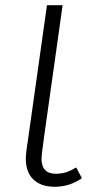

<svg xmlns="http://www.w3.org/2000/svg" viewBox="-20 -705 373 736"><path d="M294 -22Q247 11 189 11Q138 11 108.5 -16.5Q79 -44 79 -97Q79 -106 81 -126L91 -195L160 -685H220L151 -195L141 -120Q139 -104 139 -98Q139 -39 193 -39Q217 -39 234.5 -45Q252 -51 272 -63Z"/></svg>

Font: Fira Sans Light
Style: Italic
Weight: 300
Italic angle: -8°
Designer: bBox Type GmbH & Carrois Corporate GbR & Edenspiekermann AG
Foundry: bBox Type GmbH & Carrois Corporate GbR & Edenspiekermann AG
Version: Version 4.301